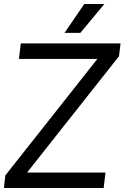

<svg xmlns="http://www.w3.org/2000/svg" viewBox="-24 -946 627 966"><path d="M-4.4 0H497.6L506.8 -78.1H112.3L574.7 -663.1L582.5 -727.5H80.6L71.3 -649.4H465.8L2.9 -63.5ZM300.8 -780.8H380.4L501 -925.8H399.9Z"/></svg>

Font: Guggenheim Sans Display
Style: Italic
Weight: 400
Italic angle: -7°
Designer: Modified by Tom Baber under direction of Pentagram Design 2023
Foundry: rsms
Version: Version 1.001;Glyphs 3.1.2 (3151)